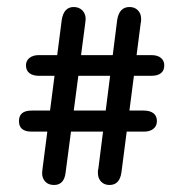

<svg xmlns="http://www.w3.org/2000/svg" viewBox="-20 -583 520 547"><path d="M91 -426Q74 -426 64 -418Q54 -410 54 -397Q54 -382 64 -374.5Q74 -367 91 -367H411Q429 -367 438.5 -374.5Q448 -382 448 -397Q448 -410 438.5 -418Q429 -426 411 -426ZM70 -268Q34 -268 34 -238Q34 -208 70 -208H390Q407 -208 417 -216Q427 -224 427 -238Q427 -253 417 -260.5Q407 -268 390 -268ZM101 -101Q101 -99 100.5 -96Q100 -93 100 -90Q100 -75 109 -65.5Q118 -56 134 -56Q163 -56 167 -92L223 -518Q223 -521 223.5 -523.5Q224 -526 224 -529Q224 -544 214.5 -553.5Q205 -563 190 -563Q162 -563 156 -527ZM260 -101Q259 -99 259 -96Q259 -93 259 -90Q259 -75 268 -65.5Q277 -56 292 -56Q321 -56 326 -92L381 -518Q382 -521 382 -524Q382 -527 382 -530Q382 -544 373 -553.5Q364 -563 349 -563Q320 -563 314 -527Z"/></svg>

Font: Beiruti Medium
Style: Regular
Weight: 500
Designer: Arlette Boutros
Foundry: Boutros
Version: Version 1.41